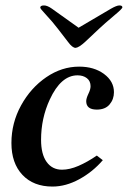

<svg xmlns="http://www.w3.org/2000/svg" viewBox="-20 -677 470 706"><path d="M22 -151Q22 -225 57.5 -289.5Q93 -354 150 -393Q207 -432 271 -432Q326 -432 362.5 -405Q399 -378 399 -338Q399 -312 383 -293Q367 -274 336 -274Q297 -274 297 -305Q297 -315 305 -332Q313 -348 313 -360Q313 -379 299.5 -389.5Q286 -400 265 -400Q204 -400 163 -311Q131 -242 131 -163Q131 -110 151.5 -81.5Q172 -53 208 -53Q236 -53 268.5 -67Q301 -81 336 -105L358 -88Q321 -45 271.5 -18Q222 9 173 9Q103 9 62.5 -34Q22 -77 22 -151ZM230 -523 193 -571Q174 -596 147 -625Q128 -645 128 -649Q128 -657 142 -657Q154 -657 171 -645L269 -575L388 -645Q409 -657 419 -657Q430 -657 430 -650Q430 -645 401 -621Q363 -589 344 -571L293 -523Q270 -502 258 -501Q246 -501 230 -523Z"/></svg>

Font: Unna Medium
Style: Italic
Weight: 500
Italic angle: -8.05°
Designer: Jorge de Buen Unna
Foundry: Omnibus-Type
Version: Version 2.008